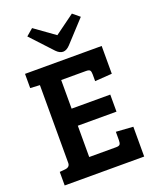

<svg xmlns="http://www.w3.org/2000/svg" viewBox="-162 -986 873 1078"><g transform="rotate(-20 274.5 -446.5)"><path d="M509 0H34V-81L67 -84Q96 -87 96 -112V-577L39 -580V-665H497V-499L395 -492V-532Q395 -549 390 -556Q385 -563 366 -563H218V-392H449V-290H218V-103H379Q397 -103 402 -110.5Q407 -118 407 -135V-185L509 -178ZM402 -893 443 -859 325 -731Q284 -687 243 -729L123 -858L164 -893L284 -807Z"/></g></svg>

Font: Bree Serif
Style: Regular
Weight: 400
Designer: Veronika Burian, Jos Scaglione
Foundry: TypeTogether
Version: Version 1.001